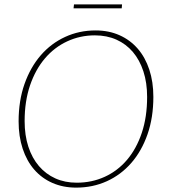

<svg xmlns="http://www.w3.org/2000/svg" viewBox="-20 -850 772 877"><path d="M680.5 -407.5Q680.5 -313 653.8 -236.5Q627 -160 579.8 -105.8Q532.5 -51.5 468 -22.2Q403.5 7 328 7Q268 7 219.2 -14.5Q170.5 -36 136.2 -75.5Q102 -115 83.5 -171Q65 -227 65 -295.5Q65 -390 92 -466.5Q119 -543 166.2 -597.5Q213.5 -652 277.8 -681.5Q342 -711 416.5 -711Q477 -711 525.8 -689.2Q574.5 -667.5 609 -627.8Q643.5 -588 662 -532Q680.5 -476 680.5 -407.5ZM652 -407Q652 -472 635 -524Q618 -576 587 -612.5Q556 -649 512 -668.8Q468 -688.5 413.5 -688.5Q346 -688.5 287.2 -661.2Q228.5 -634 185.2 -583.2Q142 -532.5 117.2 -460Q92.5 -387.5 92.5 -297Q92.5 -232 109.5 -180Q126.5 -128 157.8 -91.5Q189 -55 232.8 -35.2Q276.5 -15.5 330.5 -15.5Q399.5 -15.5 458.5 -42.5Q517.5 -69.5 560.5 -120.2Q603.5 -171 627.8 -243.5Q652 -316 652 -407ZM318 -830H537.5L536 -812H316Z"/></svg>

Font: Lato ExtraLight
Style: Italic
Weight: 275
Italic angle: -7°
Designer: Lukasz Dziedzic with Adam Twardoch and Botio Nikoltchev
Foundry: tyPoland Lukasz Dziedzic
Version: Version 2.015; 2015-08-06; http://www.latofonts.com/